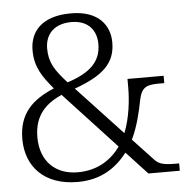

<svg xmlns="http://www.w3.org/2000/svg" viewBox="-52 -775 813 836"><g transform="rotate(-5 354.0 -357.0)"><path d="M254 10C361 10 426 -40 472 -99L564 0H701V-32H689C635 -32 614 -37 595 -57L505 -153C531 -206 546 -270 556 -322C568 -381 594 -386 648 -386H667V-418H509V-382C509 -326 501 -249 475 -184L277 -396C405 -442 457 -493 457 -582C457 -657 409 -724 288 -724C159 -724 108 -658 108 -578C108 -504 140 -460 186 -405C90 -365 30 -308 30 -197C30 -76 109 10 254 10ZM248 -426C196 -483 172 -519 172 -580C172 -643 212 -686 287 -686C362 -686 396 -639 396 -581C396 -506 351 -459 248 -426ZM258 -32C162 -32 96 -93 96 -199C96 -299 152 -345 217 -374L445 -128C406 -74 347 -32 258 -32Z"/></g></svg>

Font: Noto Serif Ethiopic Light
Style: Regular
Weight: 300
Designer: Monotype Design Team
Foundry: Monotype Imaging Inc.
Version: Version 2.102